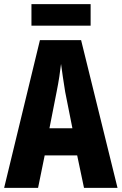

<svg xmlns="http://www.w3.org/2000/svg" viewBox="-20 -908 588 928"><path d="M418 -888H132V-784H418ZM386 0H548L372 -714H173L0 0H164L196 -157H353ZM295 -464 330 -288H219L254 -466C264 -515 271 -563 275 -599C280 -561 287 -514 295 -464Z"/></svg>

Font: Noto Sans Myanmar ExtraCondensed ExtraBold
Style: Regular
Weight: 800
Width: 2
Designer: Monotype Design Team
Foundry: Monotype Imaging Inc.
Version: Version 2.107